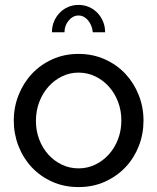

<svg xmlns="http://www.w3.org/2000/svg" viewBox="-20 -750 639 780"><path d="M299 10Q240 10 191.5 -12Q143 -34 108.5 -71Q74 -108 55 -157Q36 -206 36 -260Q36 -315 55.5 -364Q75 -413 109.5 -450Q144 -487 192.5 -509Q241 -531 299 -531Q357 -531 406 -509Q455 -487 489.5 -450Q524 -413 543.5 -364Q563 -315 563 -260Q563 -206 544 -157Q525 -108 490 -71Q455 -34 406.5 -12Q358 10 299 10ZM126 -259Q126 -218 139.5 -183Q153 -148 176.5 -122Q200 -96 231.5 -81Q263 -66 299 -66Q335 -66 366.5 -81Q398 -96 422 -122.5Q446 -149 459.5 -184.5Q473 -220 473 -261Q473 -301 459.5 -336.5Q446 -372 422 -398.5Q398 -425 366.5 -440Q335 -455 299 -455Q263 -455 231.5 -439.5Q200 -424 176.5 -397.5Q153 -371 139.5 -335.5Q126 -300 126 -259ZM299 -687Q276 -687 259 -666.5Q242 -646 242 -619H191Q191 -643 199.5 -663Q208 -683 222.5 -698Q237 -713 256.5 -721.5Q276 -730 299 -730Q322 -730 341.5 -721.5Q361 -713 375.5 -698Q390 -683 398.5 -663Q407 -643 407 -619H357Q354 -648 337.5 -667.5Q321 -687 299 -687Z"/></svg>

Font: PTCRaleway Medium
Style: Regular
Weight: 500
Designer: Matt McInerney, Pablo Impallari, Rodrigo Fuenzalida
Foundry: Matt McInerney, Pablo Impallari, Rodrigo Fuenzalida
Version: Version 3.000g; ttfautohint (v1.5) -l 8 -r 28 -G 28 -x 14 -D